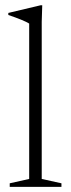

<svg xmlns="http://www.w3.org/2000/svg" viewBox="-20 -730 278 750"><path d="M143 -31 220 -14V0H18V-14L94 -31V-638Q74 -650.5 12.5 -671.5V-679.5L139 -709.5H145L143 -644.5Z"/></svg>

Font: Newsreader Text Light
Style: Regular
Weight: 300
Designer: Hugues Gentile
Foundry: Production Type
Version: Version 1.001